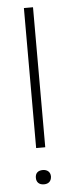

<svg xmlns="http://www.w3.org/2000/svg" viewBox="-51 -698 277 735"><g transform="rotate(-5 87.5 -330.5)"><path d="M59 -19V-18C59 -2 69 9 88 9C106 9 116 -1 117 -18V-19C117 -36 105 -46 88 -46C69 -46 59 -36 59 -19ZM70 -132H105V-670H70Z"/></g></svg>

Font: LT Wave Text Thin
Style: Regular
Weight: 100
Designer: Daniel Lyons
Version: Version 2.5 (Glyphs App)